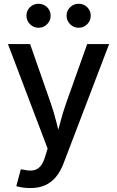

<svg xmlns="http://www.w3.org/2000/svg" viewBox="-20 -772 610 1000"><path d="M64.9 197.3 88.4 109.9 105.5 112.3Q131.8 118.7 153.1 115.2Q174.3 111.8 189.7 94.7Q205.1 77.6 214.8 44.4L228 2L21.5 -542.5H136.7L244.1 -235.4Q261.7 -185.1 273.9 -135Q286.1 -85 299.8 -35.6H267.6Q281.2 -85 294.2 -135.3Q307.1 -185.5 324.7 -235.4L434.1 -542.5H548.3L311.5 77.6Q295.4 120.6 271.5 149.4Q247.6 178.2 214.8 192.9Q182.1 207.5 138.7 207.5Q114.7 207.5 95.2 204.3Q75.7 201.2 64.9 197.3ZM390.1 -627.4Q363.8 -627.4 345.2 -646Q326.7 -664.6 326.7 -690.4Q326.7 -716.3 345.2 -734.4Q363.8 -752.4 390.1 -752.4Q416 -752.4 434.3 -734.4Q452.6 -716.3 452.6 -690.4Q452.6 -664.6 434.3 -646Q416 -627.4 390.1 -627.4ZM180.7 -627.4Q154.8 -627.4 136.2 -646Q117.7 -664.6 117.7 -690.4Q117.7 -716.3 136.2 -734.4Q154.8 -752.4 180.7 -752.4Q207 -752.4 225.3 -734.4Q243.7 -716.3 243.7 -690.4Q243.7 -664.6 225.3 -646Q207 -627.4 180.7 -627.4Z"/></svg>

Font: Inter 16pt Medium
Style: Regular
Weight: 500
Version: Version 4.001;git-66647c0bb